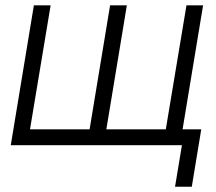

<svg xmlns="http://www.w3.org/2000/svg" viewBox="-20 -546 811 722"><path d="M107.4 -525.9H170.4L92.8 -59.6H316.9L394 -525.9H457L379.9 -59.6H603.5L681.2 -525.9H743.7L656.7 0H20.5ZM638.2 156.2 664.1 0H622.6L632.3 -59.6H736.8L701.2 156.2Z"/></svg>

Font: Inter Display Light
Style: Italic
Weight: 300
Italic angle: -9.39999°
Designer: Rasmus Andersson
Foundry: rsms
Version: Version 4.000;git-a52131595